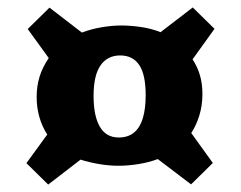

<svg xmlns="http://www.w3.org/2000/svg" viewBox="-20 -584 647 516"><path d="M493.5 -88.5 404 -156.5Q380 -147.5 352 -143Q324 -138.5 298 -138.5Q273.5 -138.5 246.8 -143Q220 -147.5 196.5 -155L109.5 -88L51 -145.5L107 -222.5Q93 -244 85.7 -269.8Q78.5 -295.5 78.5 -323Q78.5 -352 86.2 -377.5Q94 -403 111 -428L54.5 -506L113 -563.5L200 -496.5Q225 -506 253.3 -510.8Q281.5 -515.5 305.5 -515.5Q330 -515.5 358.3 -511.5Q386.5 -507.5 411.5 -497.5L498 -564L556.5 -506.5L497.5 -424.5Q511 -404 517.5 -381.2Q524 -358.5 524 -332Q524 -300 515.5 -273Q507 -246 494 -226.5L552 -146ZM299 -214.5Q324.5 -214.5 340.5 -228Q356.5 -241.5 364 -266.8Q371.5 -292 371.5 -328Q371.5 -383.5 354.2 -409.2Q337 -435 303 -435Q269 -435 250.3 -408.5Q231.5 -382 231.5 -326Q231.5 -272.5 248.3 -243.5Q265 -214.5 299 -214.5Z"/></svg>

Font: Literata Variable Black
Style: Regular
Weight: 900
Designer: Latin by Veronika Burian and Jose Scaglione. Greek by Irene Vlachou. Cyrillic by Vera Evstafieva.
Foundry: TypeTogether
Version: Version 3.021